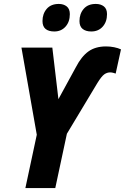

<svg xmlns="http://www.w3.org/2000/svg" viewBox="-20 -956 635 976"><path d="M109 0 167 -271 89 -714H246L277 -452L366 -615Q394 -669 429.5 -694.5Q465 -720 519 -720Q540 -720 560 -716Q580 -712 595 -705L568 -582Q563 -584 555 -586Q547 -588 540 -588Q524 -588 510 -578Q496 -568 475 -534L320 -276L261 0ZM444 -796Q416 -796 400 -809Q384 -822 384 -849Q384 -886 405.5 -911Q427 -936 467 -936Q492 -936 508 -923.5Q524 -911 524 -884Q524 -845 502 -820.5Q480 -796 444 -796ZM256 -796Q227 -796 211.5 -809Q196 -822 196 -849Q196 -886 217.5 -911Q239 -936 279 -936Q303 -936 319 -923.5Q335 -911 335 -884Q335 -845 313 -820.5Q291 -796 256 -796Z"/></svg>

Font: Noto Sans Condensed ExtraBold
Style: Italic
Weight: 800
Width: 3
Italic angle: -12°
Designer: Monotype Design Team
Foundry: Monotype Imaging Inc.
Version: Version 2.013; ttfautohint (v1.8.4.7-5d5b)